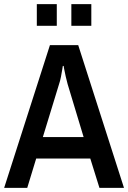

<svg xmlns="http://www.w3.org/2000/svg" viewBox="-20 -903 617 923"><path d="M0 0 220 -686H356L576 0H458L414 -141H154L111 0ZM186 -244H382L305 -499Q301 -514 296 -535Q291 -556 288.5 -571Q286 -586 286 -586H282Q282 -586 279.5 -570Q277 -554 273 -533.5Q269 -513 264 -499ZM323 -779V-883H419V-779ZM157 -779V-883H253V-779Z"/></svg>

Font: Archivo Narrow SemiBold
Style: Regular
Weight: 600
Designer: Hector Gatti
Foundry: Omnibus-Type
Version: Version 3.002